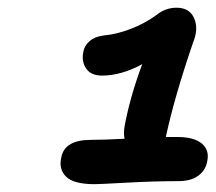

<svg xmlns="http://www.w3.org/2000/svg" viewBox="-20 -864 554 493"><path d="M223.1 -391.1Q169.4 -391.1 149.9 -410.2Q130.4 -429.2 137.2 -459Q145 -504.9 213.9 -504.9Q248.5 -504.9 299.8 -507.8Q296.9 -521.5 299.8 -539.1Q313.5 -614.3 345.2 -699.2Q291 -669.9 242.2 -669.9Q213.4 -669.9 201.2 -688Q189 -706.1 193.8 -730Q196.3 -746.1 209.7 -758.1Q223.1 -770 246.1 -772.9Q279.8 -775.9 315.7 -789.8Q351.6 -803.7 379.9 -824.2Q404.3 -844.2 433.1 -844.2Q466.8 -844.2 478.5 -817.1Q490.2 -790 476.1 -755.9Q427.2 -612.8 405.8 -512.2H436Q478 -512.2 498 -495.6Q518.1 -479 512.2 -450.2Q508.3 -427.2 489.5 -413.1Q470.7 -398.9 438 -398.9Q376.5 -398.9 305.9 -395Q235.4 -391.1 223.1 -391.1Z"/></svg>

Font: Shantell Sans Irregular Bouncy
Style: Italic
Weight: 600
Italic angle: -11.31°
Designer: Stephen Nixon, Anya Danilova, Shantell Martin
Foundry: Arrow Type
Version: Version 1.006;[9816181b4]